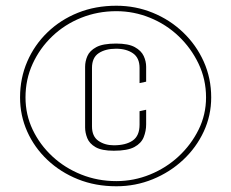

<svg xmlns="http://www.w3.org/2000/svg" viewBox="-20 -647 807 670"><path d="M386 3Q313 3 252 -21.5Q191 -46 145.5 -89Q100 -132 75 -188Q50 -244 50 -307Q50 -374 75 -432Q100 -490 145.5 -534Q191 -578 252 -602.5Q313 -627 386 -627Q453 -627 513 -602.5Q573 -578 619 -534Q665 -490 691 -432Q717 -374 717 -307Q717 -244 691 -188Q665 -132 619 -89Q573 -46 513 -21.5Q453 3 386 3ZM386 -15Q447 -15 503.5 -38Q560 -61 603.5 -101.5Q647 -142 673 -194.5Q699 -247 699 -307Q699 -370 673 -424.5Q647 -479 603.5 -520.5Q560 -562 503.5 -585Q447 -608 386 -608Q321 -608 263.5 -585Q206 -562 162.5 -520.5Q119 -479 94 -424.5Q69 -370 69 -307Q69 -247 94 -194.5Q119 -142 162.5 -101.5Q206 -61 263.5 -38Q321 -15 386 -15ZM377 -121Q335 -121 313.5 -133.5Q292 -146 284.5 -165Q277 -184 277 -202V-414Q277 -433 285 -451.5Q293 -470 316 -482.5Q339 -495 385 -495Q428 -495 450.5 -482.5Q473 -470 481.5 -451.5Q490 -433 490 -414V-362L467 -357V-410Q467 -445 444 -461Q421 -477 385 -477Q348 -477 324.5 -461.5Q301 -446 301 -410V-206Q301 -171 323.5 -155.5Q346 -140 377 -140Q419 -140 443 -156.5Q467 -173 467 -212V-259L490 -264V-213Q490 -190 481.5 -168.5Q473 -147 449 -134Q425 -121 377 -121Z"/></svg>

Font: Smooch Sans Thin ExtraLight
Style: Regular
Weight: 250
Version: Version 1.010